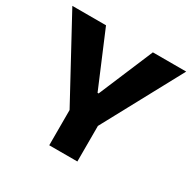

<svg xmlns="http://www.w3.org/2000/svg" viewBox="-148 -809 960 958"><g transform="rotate(30 332.0 -330.0)"><path d="M252 0V-203L4 -660H198L330 -347H336L468 -660H660L414 -205V0Z"/></g></svg>

Font: Bricolage Grotesque 10pt ExtraBold
Style: Regular
Weight: 800
Designer: Mathieu Triay
Foundry: Atelier Triay
Version: Version 1.000; ttfautohint (v1.8.4.7-5d5b);gftools[0.9.32]